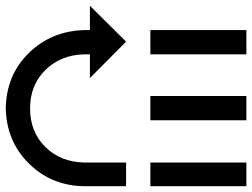

<svg xmlns="http://www.w3.org/2000/svg" viewBox="-20 -692 872 664"><path d="M500 -48H832V-130H500ZM500 -276H832V-360H500ZM500 -504H832V-588H500ZM0 -318Q2 -432 79 -508Q156 -584 270 -588H291V-672L416 -548L291 -422V-504H270Q190 -502 137 -450Q84 -398 84 -317Q84 -236 136.5 -184Q189 -132 270 -130H416V-48H270Q157 -50 79.5 -127Q2 -204 0 -318Z"/></svg>

Font: JetBrainsMono NF
Style: Regular
Weight: 400
Designer: Philipp Nurullin, Konstantin Bulenkov
Foundry: JetBrains
Version: Version 2.251; ttfautohint (v1.8.3);Nerd Fonts 2.2.2